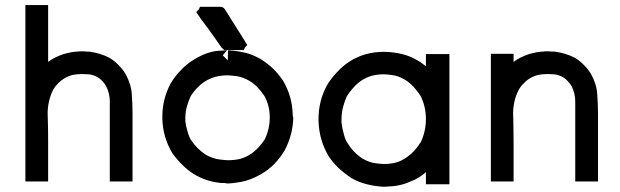

<svg xmlns="http://www.w3.org/2000/svg" viewBox="-20 -710 2396 742"><path d="M166 -120.1V-82V-54.7V-28.3V-8.8H148.4H146.5H142.6H132.8H123H117.2H111.3H104.5H95.7H78.1V-690.4H95.7H98.6H102.5H111.3H121.1H127H132.8H140.6H148.4H166V-470.7Q179.7 -481.4 194.3 -488.3Q209 -495.1 225.6 -501Q256.8 -509.8 279.3 -510.7H280.3H281.2Q285.2 -511.7 289.1 -511.7H293.9H300.8Q306.6 -511.7 314.5 -510.7H323.2H324.2Q371.1 -503.9 403.3 -486.3Q422.9 -474.6 438.5 -458Q456.1 -440.4 465.8 -422.9Q487.3 -383.8 489.3 -345.7Q492.2 -308.6 492.2 -268.6V-8.8H474.6H472.7H468.8H459H449.2H443.4H437.5H429.7H421.9H404.3V-318.4Q404.3 -348.6 390.6 -376Q378.9 -397.5 359.4 -410.2Q339.8 -421.9 320.8 -422.9Q301.8 -423.8 297.9 -423.8Q279.3 -423.8 262.7 -420.9Q246.1 -417 230.5 -408.2Q216.8 -400.4 205.1 -388.7Q193.4 -377 185.5 -363.3Q164.1 -320.3 164.1 -270.5Q164.1 -269.5 165 -239.7Q166 -210 166 -158.2Z M765.6 -683.6H774.4H786.1H798.8H807.6H816.4H824.2H832Q841.8 -683.6 847.7 -675.8Q850.6 -672.9 851.6 -669.9Q860.4 -657.2 867.7 -644.5Q875 -631.8 883.8 -619.1Q889.6 -610.4 894.5 -601.6Q900.4 -592.8 905.8 -584Q911.1 -575.2 917 -566.4Q922.9 -557.6 935.5 -536.1L926.8 -526.4L921.9 -516.6H909.2H900.4H891.6H880.9H874H867.2H860.4H854.5H846.7L837.9 -524.4L835.9 -526.4Q832 -531.2 829.6 -535.6Q827.1 -540 823.2 -544.9Q818.4 -552.7 811.5 -561.5L798.8 -579.1Q792 -587.9 785.2 -598.6Q779.3 -606.4 772.5 -615.2Q766.6 -624 759.8 -631.8L748 -649.4L738.3 -663.1L748 -672.9L752.9 -683.6ZM989.3 -37.1Q946.3 -12.7 910.2 -6.8Q874 -1 863.3 -1Q852.5 -1 846.7 -2.9H835H833Q804.7 -5.9 780.3 -13.7Q724.6 -32.2 685.5 -72.3Q665 -91.8 646.5 -117.2Q609.4 -178.7 607.4 -251V-252V-258.8Q607.4 -328.1 639.6 -387.7Q656.2 -416 679.7 -439.5Q701.2 -462.9 730.5 -480.5Q781.2 -510.7 823.2 -513.7Q855.5 -515.6 857.4 -515.6L840.8 -496.1L860.4 -476.6L861.3 -515.6Q894.5 -513.7 924.8 -506.8Q955.1 -500 986.3 -482.4Q1015.6 -463.9 1035.2 -444.8Q1054.7 -425.8 1073.2 -399.4Q1110.4 -336.9 1111.3 -263.7Q1112.3 -258.8 1113.3 -253.9Q1111.3 -186.5 1079.1 -127Q1061.5 -98.6 1040 -76.2Q1017.6 -53.7 989.3 -37.1ZM696.3 -254.9Q696.3 -253.9 696.3 -250V-248V-241.2Q698.2 -223.6 704.1 -205.1Q708 -187.5 716.8 -170.9Q741.2 -133.8 776.4 -111.3Q803.7 -96.7 827.6 -93.8Q851.6 -90.8 860.4 -90.8Q884.8 -90.8 907.2 -95.7Q928.7 -101.6 950.2 -115.2Q979.5 -135.7 1002.9 -170.9Q1022.5 -210.9 1022.5 -256.3Q1022.5 -301.8 1002 -338.9Q990.2 -356.4 975.6 -372.1Q960.9 -387.7 942.4 -398.4Q916 -413.1 892.6 -416Q869.1 -418.9 860.4 -418.9Q835 -418.9 812.5 -413.1Q770.5 -401.4 741.2 -369.1Q727.5 -355.5 716.8 -337.9Q710 -324.2 703.1 -301.3Q696.3 -278.3 696.3 -254.9Z M1626 -458V-470.7V-483.4V-501H1644.5H1647.5H1651.4H1654.3H1656.2H1663.1H1670.9H1676.8H1682.6H1690.4H1698.2H1716.8V2H1698.2H1696.3H1692.4H1682.6H1672.9H1667H1661.1H1653.3H1644.5H1626V-15.6V-17.6V-21.5V-42V-44.9Q1605.5 -26.4 1583 -15.6Q1565.4 -7.8 1547.9 -1Q1520.5 7.8 1495.6 9.8Q1470.7 11.7 1467.3 11.7Q1463.9 11.7 1463.9 11.7H1462.9Q1388.7 7.8 1336.9 -22.5Q1309.6 -41 1288.6 -60.5Q1267.6 -80.1 1250 -106.4Q1212.9 -168.9 1210.9 -243.2V-244.1V-250Q1210.9 -319.3 1243.2 -379.9Q1259.8 -407.2 1280.3 -428.7Q1326.2 -480.5 1391.6 -500Q1425.8 -509.8 1463.9 -509.8H1464.8Q1541 -507.8 1589.8 -478.5Q1605.5 -470.7 1619.1 -459Q1624 -455.1 1626 -454.1ZM1299.8 -250Q1299.8 -249 1299.8 -244.1V-242.2V-236.3Q1301.8 -216.8 1307.6 -196.3Q1311.5 -177.7 1320.3 -161.1Q1344.7 -121.1 1379.9 -97.7Q1407.2 -82 1431.2 -79.1Q1455.1 -76.2 1463.9 -76.2Q1488.3 -76.2 1510.7 -82Q1532.2 -87.9 1553.7 -103.5Q1583 -124 1606.4 -161.1Q1626 -203.1 1626 -250.5Q1626 -297.9 1605.5 -338.9Q1593.8 -357.4 1579.1 -373.5Q1564.5 -389.6 1545.9 -401.4Q1519.5 -417 1496.1 -419.9Q1472.7 -422.9 1463.9 -422.9Q1438.5 -422.9 1416 -417Q1374 -404.3 1344.7 -370.1Q1331.1 -355.5 1320.3 -337.9Q1313.5 -323.2 1306.6 -299.3Q1299.8 -275.4 1299.8 -250Z M1964.8 -120.1V-82V-54.7V-27.3V-8.8H1947.3H1945.3H1941.4H1931.6H1921.9H1916H1910.2H1903.3H1894.5H1877V-502H1894.5H1897.5H1901.4H1910.2H1919.9H1925.8H1931.6H1939.5H1947.3H1964.8V-484.4V-482.4V-478.5V-470.7Q1978.5 -481.4 1993.2 -488.3Q2007.8 -495.1 2024.4 -501Q2055.7 -509.8 2078.1 -510.7H2079.1H2080.1Q2084 -510.7 2087.9 -511.7H2092.8H2099.6Q2105.5 -511.7 2113.3 -510.7H2122.1H2123Q2169.9 -503.9 2202.1 -486.3Q2221.7 -474.6 2237.3 -458Q2254.9 -440.4 2264.6 -422.9Q2286.1 -383.8 2288.1 -344.7Q2291 -308.6 2291 -268.6V-8.8H2273.4H2271.5H2267.6H2257.8H2248H2242.2H2236.3H2228.5H2220.7H2203.1V-317.4Q2203.1 -348.6 2189.5 -376Q2177.7 -396.5 2158.2 -410.2Q2138.7 -421.9 2119.6 -422.9Q2100.6 -423.8 2096.7 -423.8Q2078.1 -423.8 2061.5 -420.9Q2044.9 -417 2029.3 -408.2Q2015.6 -400.4 2003.9 -387.7Q1992.2 -377 1984.4 -362.3Q1962.9 -320.3 1962.9 -270.5Q1962.9 -269.5 1963.9 -239.7Q1964.8 -210 1964.8 -158.2Z"/></svg>

Font: LeFont
Style: Default
Weight: 400
Designer: Leryon MEDIA
Version: Version 1.0